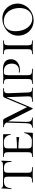

<svg xmlns="http://www.w3.org/2000/svg" viewBox="1216 -1753 549 3021"><g transform="rotate(-90 1490.5 -242.5)"><path d="M150 -455C211 -455 221 -444 221 -389V-81C221 -23 208 -12 134 -12C130 -12 130 0 134 0C166 0 208 -2 251 -2C298 -2 337 0 369 0C373 0 373 -12 369 -12C295 -12 283 -23 283 -81V-387C283 -441 294 -455 353 -455C429 -455 452 -427 454 -338C454 -334 466 -334 466 -338C466 -364 470 -458 473 -494C473 -498 462 -498 461 -494C454 -473 429 -470 384 -470C350 -470 314 -468 251 -468C196 -468 143 -469 100 -470C81 -470 48 -470 48 -490C48 -497 36 -496 36 -490C36 -452 29 -367 25 -338C25 -334 36 -334 36 -338C50 -427 75 -455 150 -455Z M908 -133C893 -64 848 -16 793 -16H745C678 -16 666 -29 666 -85V-228C724 -228 778 -225 838 -214C846 -213 848 -260 840 -259C779 -251 724 -250 666 -250V-386C666 -443 678 -455 745 -455H774C833 -455 873 -414 880 -350C880 -346 891 -346 891 -350C891 -375 889 -427 889 -460C889 -465 887 -468 880 -468H531C528 -468 528 -456 531 -456C594 -456 606 -444 606 -387V-81C606 -23 594 -12 531 -12C528 -12 528 0 531 0H897C909 0 912 -4 912 -15C912 -53 916 -102 919 -133C919 -137 908 -137 908 -133Z M1619 -12C1557 -12 1548 -23 1546 -81L1534 -389C1531 -446 1559 -456 1613 -456C1616 -456 1616 -468 1613 -468C1592 -468 1576 -467 1546 -467C1523 -467 1502 -468 1493 -468C1482 -468 1469 -458 1463 -443L1315 -90L1151 -416C1129 -460 1123 -468 1105 -468C1096 -468 1078 -467 1057 -467C1044 -467 1021 -468 1002 -468C998 -468 998 -456 1002 -456C1023 -456 1048 -450 1072 -420L1063 -109C1061 -39 1043 -12 994 -12C991 -12 991 0 994 0C1017 0 1045 -2 1072 -2C1102 -2 1126 0 1149 0C1152 0 1152 -12 1149 -12C1100 -12 1081 -39 1083 -109L1091 -390L1094 -385L1285 -7C1287 -2 1298 -2 1300 -7L1472 -416L1485 -81C1487 -23 1474 -12 1401 -12C1398 -12 1398 0 1401 0C1433 0 1470 -2 1516 -2C1554 -2 1591 0 1619 0C1622 0 1622 -12 1619 -12Z M1818 -85V-385C1818 -454 1836 -457 1881 -457C1952 -457 2000 -416 2000 -329C2000 -253 1950 -218 1896 -218C1885 -218 1874 -219 1864 -221C1858 -222 1857 -209 1861 -208C1874 -205 1888 -204 1905 -204C1980 -204 2073 -249 2069 -350C2066 -437 2005 -471 1904 -471C1871 -471 1821 -465 1787 -465C1749 -465 1712 -468 1683 -468C1680 -468 1680 -456 1683 -456C1746 -456 1758 -444 1758 -387V-81C1758 -23 1746 -12 1683 -12C1680 -12 1680 0 1683 0C1712 0 1750 -2 1788 -2C1837 -2 1880 0 1917 0C1921 0 1921 -12 1917 -12C1832 -12 1818 -25 1818 -85Z M2288 -81V-385C2288 -442 2299 -456 2363 -456C2366 -456 2366 -468 2363 -468C2335 -468 2298 -465 2256 -465C2218 -465 2180 -468 2151 -468C2147 -468 2147 -456 2151 -456C2215 -456 2227 -444 2227 -387V-81C2227 -23 2215 -12 2151 -12C2147 -12 2147 0 2151 0C2180 0 2218 -2 2256 -2C2298 -2 2334 0 2363 0C2366 0 2366 -12 2363 -12C2298 -12 2288 -23 2288 -81Z M2679 12C2825 12 2945 -104 2945 -241C2945 -359 2857 -480 2710 -480C2587 -480 2440 -395 2440 -231C2440 -101 2534 12 2679 12ZM2709 -9C2590 -9 2512 -125 2510 -265C2507 -387 2565 -457 2668 -457C2799 -457 2872 -346 2875 -218C2878 -85 2805 -9 2709 -9Z"/></g></svg>

Font: Cormorant SC
Style: Regular
Weight: 400
Designer: Christian Thalmann (Catharsis Fonts)
Version: Version 1.000;PS 001.000;hotconv 1.0.70;makeotf.lib2.5.58329